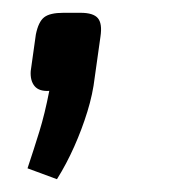

<svg xmlns="http://www.w3.org/2000/svg" viewBox="-20 -144 270 300"><path d="M106 -124Q126 -124 133 -115.5Q140 -107 137 -87L128 -23Q125 3 116.5 30.5Q108 58 96 85Q84 112 69 136L23 119Q33 89 41.5 61.5Q50 34 57 -2Q41 -1 34 -9.5Q27 -18 28 -33L36 -90Q40 -110 49 -117Q58 -124 79 -124Z"/></svg>

Font: Exo 2 Medium
Style: Italic
Weight: 500
Italic angle: -8°
Designer: Natanael Gama
Foundry: Natanael Gama
Version: Version 2.010